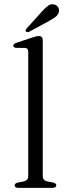

<svg xmlns="http://www.w3.org/2000/svg" viewBox="-20 -905 328 925"><path d="M186 -712V-57.5Q186 -46 191.8 -39.5Q197.5 -33 208 -31L234.5 -26Q242.5 -24 246.8 -20.8Q251 -17.5 251 -12Q251 -6.5 246.5 -3.2Q242 0 233 0H67.5Q59 0 54.8 -3.2Q50.5 -6.5 50.5 -12Q50.5 -17 54.2 -20.2Q58 -23.5 66 -25.5L94 -31Q104.5 -33.5 110.2 -39.5Q116 -45.5 116 -57V-654.5Q116 -664.5 112.5 -669Q109 -673.5 100 -674L58.5 -674.5Q50.5 -675 47.2 -677.8Q44 -680.5 44 -684.5Q44 -689.5 47.5 -692.8Q51 -696 60 -699L133 -723.5Q146 -728 154 -729.8Q162 -731.5 167 -731.5Q176.5 -731.5 181.2 -726.5Q186 -721.5 186 -712ZM181 -848.5Q197.5 -867 211.2 -877.2Q225 -887.5 241 -883.5Q254.5 -880 260.5 -869.2Q266.5 -858.5 263.5 -847Q260 -833.5 248.2 -824.2Q236.5 -815 219 -805.5L121 -752Q117 -750 112.5 -750.2Q108 -750.5 105 -753Q102 -757 103.8 -760.8Q105.5 -764.5 108.5 -768Z"/></svg>

Font: Fraunces Light
Style: Regular
Weight: 300
Version: Version 1.000;[b76b70a41]